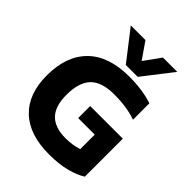

<svg xmlns="http://www.w3.org/2000/svg" viewBox="-246 -1002 1140 1140"><g transform="rotate(45 323.5 -432.5)"><path d="M174 -875H297L369 -771L444 -875H564L419 -688H319ZM31 -313Q31 -476 121 -565Q211 -654 382 -654Q495 -654 579 -626V-488Q503 -516 394 -516Q290 -516 242.5 -467Q195 -418 195 -313Q195 -218 239.5 -172.5Q284 -127 373 -127Q431 -127 481 -143V-265H342V-366H616V-47Q577 -22 516 -6Q455 10 372 10Q206 10 118.5 -74Q31 -158 31 -313Z"/></g></svg>

Font: Kanit SemiBold
Style: Regular
Weight: 600
Designer: Katatrad Team
Foundry: CadsonDemak
Version: Version 1.030